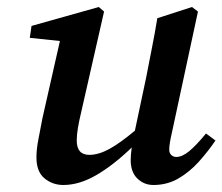

<svg xmlns="http://www.w3.org/2000/svg" viewBox="-20 -514 635 548"><path d="M418 14Q391 14 372 -4.5Q353 -23 353 -57Q353 -72 356 -93Q303 -42 254.5 -14Q206 14 161 14Q130 14 107 -5Q84 -24 84 -65Q84 -89 90 -118.5Q96 -148 101 -176L151 -397L65 -406L70 -440L262 -494L277 -481L212 -195Q206 -170 202.5 -149.5Q199 -129 199 -113Q199 -72 235 -72Q261 -72 291.5 -88.5Q322 -105 365 -141L397 -292Q405 -334 413.5 -376.5Q422 -419 429 -462L528 -494L545 -481L471 -137Q463 -103 463 -87Q463 -77 469 -71.5Q475 -66 483 -66Q500 -66 520 -82.5Q540 -99 568 -133L595 -113Q574 -82 547.5 -52.5Q521 -23 489 -4.5Q457 14 418 14Z"/></svg>

Font: Source Serif Pro SemiBold
Style: Italic
Weight: 600
Italic angle: -12°
Designer: Frank Grießhammer
Foundry: Adobe Systems Incorporated
Version: Version 3.001;hotconv 1.0.111;makeotfexe 2.5.65597